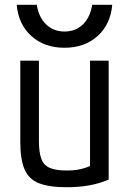

<svg xmlns="http://www.w3.org/2000/svg" viewBox="-20 -774 540 804"><path d="M259 10Q185 10 142.5 -7Q100 -24 82.5 -65.5Q65 -107 65 -180V-520H143V-184Q143 -136 153 -109Q163 -82 188.5 -71Q214 -60 260 -60Q284 -60 303.5 -63Q323 -66 342.5 -73Q362 -80 385 -92L357 -42V-520H435V-22Q398 -6 355 2Q312 10 259 10ZM250 -574Q166 -574 111.5 -623Q57 -672 50 -754H134Q142 -702 173 -672Q204 -642 250 -642Q297 -642 327.5 -672Q358 -702 366 -754H450Q443 -672 388.5 -623Q334 -574 250 -574Z"/></svg>

Font: M PLUS Code Latin
Style: Regular
Weight: 400
Designer: Coji Morishita
Foundry: UNDERFOREST DESIGN
Version: Version 1.002; ttfautohint (v1.8.3)